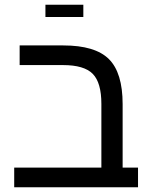

<svg xmlns="http://www.w3.org/2000/svg" viewBox="-20 -791 638 811"><path d="M63 -516.1V-599.1H247.1Q381.8 -599.1 439.9 -541.5Q498 -483.9 498 -351.1V-83H563V0H40V-83H408.2V-352.1Q408.2 -441.9 371.8 -479Q335.4 -516.1 246.1 -516.1ZM171.9 -771H332V-719.2H171.9Z"/></svg>

Font: Liberation Sans
Style: Regular
Weight: 400
Designer: Steve Matteson
Foundry: Ascender Corporation
Version: Version 2.00.1